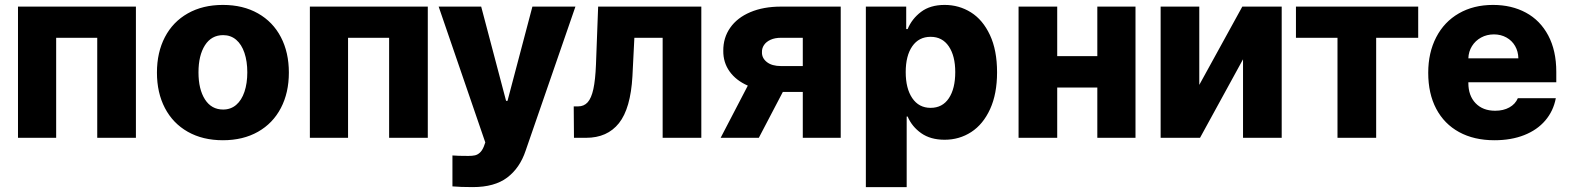

<svg xmlns="http://www.w3.org/2000/svg" viewBox="-20 -557 6342 776"><path d="M52.7 -530.3H529.3V0H373V-404.3H207V0H52.7Z M614.3 -263.7Q614.3 -345.2 646.5 -407Q678.7 -468.8 739 -502.9Q799.3 -537.1 880.9 -537.1Q962.4 -537.1 1022.7 -502.9Q1083 -468.8 1115.2 -407Q1147.5 -345.2 1147.5 -263.7Q1147.5 -182.1 1115.2 -120.4Q1083 -58.6 1022.7 -24.4Q962.4 9.8 880.9 9.8Q799.3 9.8 739 -24.4Q678.7 -58.6 646.5 -120.4Q614.3 -182.1 614.3 -263.7ZM979.5 -264.6Q979.5 -309.1 968 -343.3Q956.5 -377.4 934.6 -396.2Q912.6 -415 881.8 -415Q834.5 -415 808.3 -374Q782.2 -333 782.2 -264.6Q782.2 -196.3 808.3 -155.3Q834.5 -114.3 881.8 -114.3Q912.6 -114.3 934.6 -133.1Q956.5 -151.9 968 -186Q979.5 -220.2 979.5 -264.6Z M1232.4 -530.3H1709V0H1552.7V-404.3H1386.7V0H1232.4Z M1808.6 196.3V71.3Q1830.1 73.2 1873 73.2Q1889.2 73.2 1899.7 70.8Q1910.2 68.4 1919.4 60.1Q1928.7 51.8 1935.5 35.2L1941.4 18.6L1752.9 -530.3H1924.8L2025.4 -149.4H2031.2L2131.8 -530.3H2305.7L2104.5 51.8Q2081.1 122.1 2030 160.6Q1979 199.2 1890.6 199.2Q1840.8 199.2 1808.6 196.3Z M2298.8 -127H2316.4Q2340.3 -127 2355.2 -143.6Q2370.1 -160.2 2378.2 -197Q2386.2 -233.9 2388.7 -295.9L2397.5 -530.3H2814.5V0H2658.2V-404.3H2543.9L2536.1 -249Q2528.8 -118.7 2481.7 -59.3Q2434.6 0 2348.6 0H2299.8Z M3224.6 -185.5H3144L3046.9 0H2892.6L3002.4 -210.9Q2954.6 -231.9 2928.7 -268.3Q2902.8 -304.7 2903.3 -351.6Q2902.8 -404.3 2931.2 -444.8Q2959.5 -485.4 3012.5 -507.8Q3065.4 -530.3 3136.7 -530.3H3377.9V0H3224.6ZM3136.7 -290H3224.6V-404.3H3136.7Q3111.8 -404.3 3094.2 -396.2Q3076.7 -388.2 3067.9 -375Q3059.1 -361.8 3059.6 -346.7Q3058.6 -322.8 3079.1 -306.4Q3099.6 -290 3136.7 -290Z M3479.5 -530.3H3642.6V-439.5H3648.4Q3665.5 -481 3702.6 -509Q3739.7 -537.1 3797.9 -537.1Q3856 -537.1 3904.1 -507.1Q3952.1 -477.1 3981 -415.5Q4009.8 -354 4009.8 -264.6Q4009.8 -177.7 3981.7 -116.2Q3953.6 -54.7 3905.5 -23.4Q3857.4 7.8 3797.9 7.8Q3740.7 7.8 3703.1 -18.8Q3665.5 -45.4 3648.4 -85.9H3644.5V199.2H3479.5ZM3741.2 -121.1Q3789.1 -121.1 3814.9 -159.9Q3840.8 -198.7 3840.8 -265.6Q3840.8 -331.1 3814.7 -369.6Q3788.6 -408.2 3741.2 -408.2Q3693.8 -408.2 3667.2 -370.1Q3640.6 -332 3640.6 -265.6Q3640.6 -199.2 3667.2 -160.2Q3693.8 -121.1 3741.2 -121.1Z M4252.9 -330.1H4415V-530.3H4569.3V0H4415V-203.1H4252.9V0H4096.7V-530.3H4252.9Z M5001 -530.3H5160.2V0H5003.9V-317.4L4830.1 0H4670.9V-530.3H4827.1V-213.9Z M5217.8 -530.3H5711.9V-404.3H5542V0H5385.7V-404.3H5217.8Z M5752.4 -262.7Q5752.4 -344.2 5784.7 -406.5Q5816.9 -468.8 5876.2 -502.9Q5935.5 -537.1 6014.2 -537.1Q6089.4 -537.1 6147.2 -505.9Q6205.1 -474.6 6237.5 -413.6Q6270 -352.5 6270 -266.6V-224.6H5914.6V-221.7Q5914.6 -170.4 5943.8 -139.9Q5973.1 -109.4 6022.9 -109.4Q6056.2 -109.4 6080.3 -122.8Q6104.5 -136.2 6114.7 -160.2H6268.1Q6258.3 -108.4 6225.6 -70.1Q6192.9 -31.7 6140.4 -11Q6087.9 9.8 6020 9.8Q5937.5 9.8 5877.2 -23.2Q5816.9 -56.2 5784.7 -117.4Q5752.4 -178.7 5752.4 -262.7ZM6116.7 -321.3Q6116.2 -349.1 6103.5 -371.1Q6090.8 -393.1 6068.4 -405.5Q6045.9 -418 6018.1 -418Q5989.3 -418 5966.1 -405.3Q5942.9 -392.6 5929.2 -370.6Q5915.5 -348.6 5914.6 -321.3Z"/></svg>

Font: Pretendard JP ExtraBold
Style: Regular
Weight: 800
Designer: Base glyphs from Inter by Rasmus Andersson; Hangeul glyphs from Noto Sans CJK(Source Han Sans) by Jang Soo-young and Kan
Foundry: Kil Hyung-jin
Version: Version 1.309